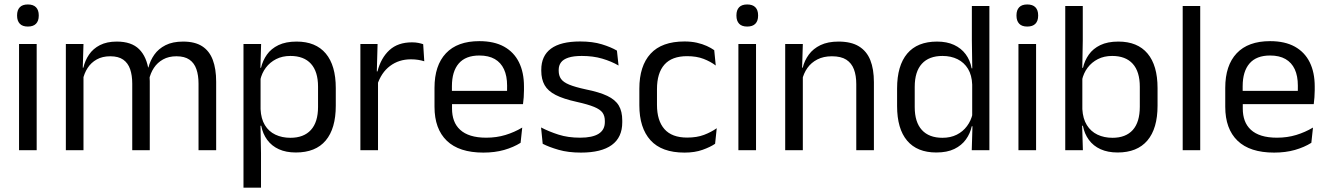

<svg xmlns="http://www.w3.org/2000/svg" viewBox="-20 -690 6102 882"><path d="M67.5 0V-488H148.5V0ZM108 -568Q83 -568 70.8 -581.2Q58.5 -594.5 58.5 -617.5V-620Q58.5 -643.5 70.8 -656.5Q83 -669.5 108 -669.5Q133 -669.5 145.5 -656.5Q158 -643.5 158 -620V-617.5Q158 -594 145.5 -581Q133 -568 108 -568Z M892 0V-305.5Q892 -344 882.2 -372.2Q872.5 -400.5 850.2 -416Q828 -431.5 790.5 -431.5Q755 -431.5 729 -417Q703 -402.5 687 -378.2Q671 -354 664.5 -323L652 -380.5H662Q670 -412 689 -439Q708 -466 740.5 -482.5Q773 -499 821 -499Q875.5 -499 908.8 -477.5Q942 -456 957.5 -414.8Q973 -373.5 973 -314.5V0ZM282.5 0V-488H363.5L360 -371L363.5 -366V0ZM587.5 0V-305.5Q587.5 -344 577.8 -372.2Q568 -400.5 546 -416Q524 -431.5 486.5 -431.5Q450.5 -431.5 424.5 -417Q398.5 -402.5 382.5 -377.8Q366.5 -353 360 -321.5L345 -379H363Q370.5 -412 389 -439.2Q407.5 -466.5 439.2 -482.8Q471 -499 516.5 -499Q584 -499 619.2 -464Q654.5 -429 663.5 -362Q666 -352 667 -340.2Q668 -328.5 668 -317V0Z M1339 10.5Q1294 10.5 1261 -4.5Q1228 -19.5 1207.5 -47.5Q1187 -75.5 1180 -112.5H1153.5L1177 -188.5Q1179 -144.5 1196.8 -115.2Q1214.5 -86 1245 -71.5Q1275.5 -57 1314 -57Q1375.5 -57 1408.2 -93Q1441 -129 1441 -198.5V-292Q1441 -361 1408.5 -397Q1376 -433 1314 -433Q1277 -433 1248.5 -418.5Q1220 -404 1201.2 -379Q1182.5 -354 1175.5 -322L1155.5 -378.5H1179Q1187 -412 1206.2 -439.2Q1225.5 -466.5 1259.2 -482.8Q1293 -499 1342.5 -499Q1430.5 -499 1476.5 -444.2Q1522.5 -389.5 1522.5 -285.5V-204.5Q1522.5 -99.5 1476.2 -44.5Q1430 10.5 1339 10.5ZM1098.5 172V-488H1179.5L1176 -370.5L1177 -345.5V-140L1176.5 -123.5L1179 13.5V172Z M1712.5 -298.5 1694 -361 1714 -362Q1730 -424 1769 -459.8Q1808 -495.5 1872.5 -495.5Q1888.5 -495.5 1901.2 -493Q1914 -490.5 1924 -487L1929 -408.5Q1916.5 -412.5 1901.2 -415Q1886 -417.5 1867.5 -417.5Q1812.5 -417.5 1771.8 -387Q1731 -356.5 1712.5 -298.5ZM1635.5 0V-488H1714.5L1710.5 -344L1716.5 -338V0Z M2200.5 11Q2089 11 2032.5 -43.5Q1976 -98 1976 -199.5V-286.5Q1976 -389.5 2028.5 -445.2Q2081 -501 2182 -501Q2250 -501 2295.5 -475.8Q2341 -450.5 2364 -404Q2387 -357.5 2387 -293V-275Q2387 -259 2385.8 -243Q2384.5 -227 2382.5 -211.5H2308Q2309 -235.5 2309.2 -257Q2309.5 -278.5 2309.5 -296.5Q2309.5 -341 2295.2 -371.8Q2281 -402.5 2252.8 -418.8Q2224.5 -435 2182 -435Q2119 -435 2087.5 -398.5Q2056 -362 2056 -294V-247.5L2056.5 -237.5V-191Q2056.5 -160.5 2065.5 -136Q2074.5 -111.5 2093.8 -93.8Q2113 -76 2142.8 -66.8Q2172.5 -57.5 2213.5 -57.5Q2261 -57.5 2302 -70Q2343 -82.5 2379 -104L2371.5 -34Q2339 -13.5 2296 -1.2Q2253 11 2200.5 11ZM2018.5 -211.5V-272.5H2365.5V-211.5Z M2649 11Q2590 11 2546 -1.8Q2502 -14.5 2473 -29.5L2465.5 -104.5Q2502 -85.5 2545.8 -71.5Q2589.5 -57.5 2645 -57.5Q2701.5 -57.5 2730 -75.5Q2758.5 -93.5 2758.5 -129V-134.5Q2758.5 -157.5 2747.8 -172.5Q2737 -187.5 2709 -199Q2681 -210.5 2629.5 -222Q2568 -235.5 2532.5 -253.8Q2497 -272 2481.8 -299Q2466.5 -326 2466.5 -365V-369.5Q2466.5 -433.5 2511 -466.5Q2555.5 -499.5 2645 -499.5Q2702.5 -499.5 2744.8 -486.5Q2787 -473.5 2814 -457.5L2821.5 -389Q2789 -408 2747 -420.5Q2705 -433 2652.5 -433Q2614.5 -433 2591 -425.2Q2567.5 -417.5 2557 -403.2Q2546.5 -389 2546.5 -369V-365Q2546.5 -343 2557 -327.8Q2567.5 -312.5 2594.8 -301.2Q2622 -290 2670.5 -279.5Q2733 -267 2769.8 -249.5Q2806.5 -232 2822.5 -205.2Q2838.5 -178.5 2838.5 -136.5V-128Q2838.5 -59 2790.5 -24Q2742.5 11 2649 11Z M3124.5 11Q3019.5 11 2968.2 -45.8Q2917 -102.5 2917 -206.5V-282.5Q2917 -387 2968.5 -443.2Q3020 -499.5 3124.5 -499.5Q3155.5 -499.5 3181 -493.8Q3206.5 -488 3226.8 -478.8Q3247 -469.5 3261 -459.5L3268 -389Q3244.5 -407 3212.2 -419.5Q3180 -432 3136.5 -432Q3066.5 -432 3032.2 -393.2Q2998 -354.5 2998 -280.5V-208.5Q2998 -136 3032.2 -97Q3066.5 -58 3136.5 -58Q3181.5 -58 3214.2 -70.5Q3247 -83 3272.5 -101L3265 -29.5Q3243 -14.5 3207.5 -1.8Q3172 11 3124.5 11Z M3372 0V-488H3453V0ZM3412.5 -568Q3387.5 -568 3375.2 -581.2Q3363 -594.5 3363 -617.5V-620Q3363 -643.5 3375.2 -656.5Q3387.5 -669.5 3412.5 -669.5Q3437.5 -669.5 3450 -656.5Q3462.5 -643.5 3462.5 -620V-617.5Q3462.5 -594 3450 -581Q3437.5 -568 3412.5 -568Z M3913.5 0V-303.5Q3913.5 -343 3902.8 -371.5Q3892 -400 3867.8 -415.8Q3843.5 -431.5 3801.5 -431.5Q3763 -431.5 3734.8 -417Q3706.5 -402.5 3689 -377.8Q3671.5 -353 3664.5 -321.5L3650 -379H3667.5Q3675.5 -412 3695.5 -439.2Q3715.5 -466.5 3749.2 -482.8Q3783 -499 3832 -499Q3890 -499 3925.8 -477Q3961.5 -455 3978 -413.8Q3994.5 -372.5 3994.5 -312.5V0ZM3587 0V-488H3668L3664.5 -371L3668 -366.5V0Z M4281 10.5Q4193 10.5 4147 -44Q4101 -98.5 4101 -203V-283.5Q4101 -388.5 4147.5 -443.8Q4194 -499 4284.5 -499Q4329.5 -499 4362.5 -483.8Q4395.5 -468.5 4416 -441Q4436.5 -413.5 4443.5 -376H4470L4446 -301.5Q4444.5 -344.5 4426.8 -373.8Q4409 -403 4378.8 -418Q4348.5 -433 4309.5 -433Q4247.5 -433 4214.8 -397Q4182 -361 4182 -291V-198Q4182 -129 4214.8 -93Q4247.5 -57 4309.5 -57Q4346.5 -57 4375 -71.2Q4403.5 -85.5 4422.2 -110.8Q4441 -136 4448 -168L4468 -110H4444Q4437 -77 4417.2 -49.5Q4397.5 -22 4364.2 -5.8Q4331 10.5 4281 10.5ZM4444 0 4447.5 -118 4446 -144V-348L4446.5 -365L4444.5 -503.5V-662.5H4525V0Z M4658.5 0V-488H4739.5V0ZM4699 -568Q4674 -568 4661.8 -581.2Q4649.5 -594.5 4649.5 -617.5V-620Q4649.5 -643.5 4661.8 -656.5Q4674 -669.5 4699 -669.5Q4724 -669.5 4736.5 -656.5Q4749 -643.5 4749 -620V-617.5Q4749 -594 4736.5 -581Q4724 -568 4699 -568Z M5114 10.5Q5069 10.5 5035.8 -4.5Q5002.5 -19.5 4982 -47.5Q4961.5 -75.5 4954.5 -112.5H4927.5L4952 -188.5Q4954.5 -144.5 4972.8 -115.2Q4991 -86 5021.5 -71.5Q5052 -57 5090.5 -57Q5151.5 -57 5183.8 -93Q5216 -129 5216 -200V-291.5Q5216 -361 5183.5 -397Q5151 -433 5089 -433Q5052 -433 5023.5 -418.5Q4995 -404 4976.2 -379Q4957.5 -354 4950.5 -322L4932 -378.5H4955Q4962.5 -412 4981.8 -439.2Q5001 -466.5 5034.5 -482.8Q5068 -499 5117.5 -499Q5205.5 -499 5251.5 -444.2Q5297.5 -389.5 5297.5 -285.5V-204.5Q5297.5 -99.5 5250.8 -44.5Q5204 10.5 5114 10.5ZM4873.5 0V-662.5H4954V-503.5L4951.5 -363.5L4952 -348V-144L4951 -118L4954.5 0Z M5413 0V-662.5H5493.5V0Z M5833 11Q5721.5 11 5665 -43.5Q5608.5 -98 5608.5 -199.5V-286.5Q5608.5 -389.5 5661 -445.2Q5713.5 -501 5814.5 -501Q5882.5 -501 5928 -475.8Q5973.5 -450.5 5996.5 -404Q6019.5 -357.5 6019.5 -293V-275Q6019.5 -259 6018.2 -243Q6017 -227 6015 -211.5H5940.5Q5941.5 -235.5 5941.8 -257Q5942 -278.5 5942 -296.5Q5942 -341 5927.8 -371.8Q5913.5 -402.5 5885.2 -418.8Q5857 -435 5814.5 -435Q5751.5 -435 5720 -398.5Q5688.5 -362 5688.5 -294V-247.5L5689 -237.5V-191Q5689 -160.5 5698 -136Q5707 -111.5 5726.2 -93.8Q5745.5 -76 5775.2 -66.8Q5805 -57.5 5846 -57.5Q5893.5 -57.5 5934.5 -70Q5975.5 -82.5 6011.5 -104L6004 -34Q5971.5 -13.5 5928.5 -1.2Q5885.5 11 5833 11ZM5651 -211.5V-272.5H5998V-211.5Z"/></svg>

Font: Anek Bangla
Style: Regular
Weight: 400
Designer: Sulekha Rajkumar (Bangla), Yesha Goshar (Latin)
Foundry: Ek Type
Version: Version 1.003